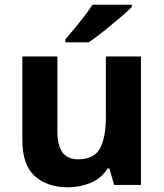

<svg xmlns="http://www.w3.org/2000/svg" viewBox="-20 -786 697 816"><path d="M579 -546V0H465L445 -70H437Q411 -28 365.5 -9Q320 10 269 10Q181 10 128 -37.5Q75 -85 75 -190V-546H224V-227Q224 -169 245 -139Q266 -109 312 -109Q380 -109 405 -155.5Q430 -202 430 -289V-546ZM540 -756Q526 -742 503 -722Q480 -702 453.5 -680Q427 -658 401.5 -638.5Q376 -619 357 -606H258V-619Q274 -638 295.5 -663.5Q317 -689 338 -716.5Q359 -744 373 -766H540Z"/></svg>

Font: Noto Sans Kawi
Style: Bold
Weight: 700
Designer: Fadhl Haqq
Version: Version 1.000